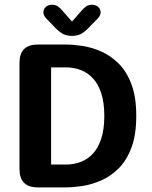

<svg xmlns="http://www.w3.org/2000/svg" viewBox="-20 -812 659 832"><path d="M266.5 -619Q297.5 -619 337 -613Q376.5 -607 417.2 -589.5Q458 -572 493 -537.8Q528 -503.5 549.2 -448Q570.5 -392.5 570.5 -309.5Q570.5 -227 549.2 -171.2Q528 -115.5 493 -81.2Q458 -47 417.2 -29.5Q376.5 -12 337 -6Q297.5 0 266.5 0H143.5Q64.5 0 64.5 -79.5V-540Q64.5 -619 143.5 -619ZM265.5 -99Q300.5 -99 330.8 -110.8Q361 -122.5 383.8 -147.5Q406.5 -172.5 419.2 -212.8Q432 -253 432 -309.5Q432 -366.5 419.2 -406.5Q406.5 -446.5 383.8 -471.5Q361 -496.5 330.8 -508.2Q300.5 -520 265.5 -520H201.5V-99ZM404.5 -733 375.5 -703.5Q355 -680.5 337 -668.5Q319 -656.5 292 -656.5Q265 -656.5 246.8 -668.5Q228.5 -680.5 208 -703.5L179.5 -733Q168 -745.5 168 -758.5Q168 -773 178.8 -782.2Q189.5 -791.5 206.5 -791.5Q221.5 -791.5 231.8 -783.8Q242 -776 252.5 -763.5L292 -718.5L331.5 -763.5Q341 -775 351.8 -783.2Q362.5 -791.5 377 -791.5Q394.5 -791.5 405.2 -782.2Q416 -773 416 -758.5Q416 -753 413.5 -746.5Q411 -740 404.5 -733Z"/></svg>

Font: Sono ExtraLight Monospace SemiBold
Style: Regular
Weight: 600
Version: Version 2.112